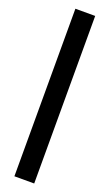

<svg xmlns="http://www.w3.org/2000/svg" viewBox="-165 -771 519 911"><g transform="rotate(20 95.0 -315.0)"><path d="M45 108V-738H145V108Z"/></g></svg>

Font: Special Gothic Condensed Medium
Style: Regular
Weight: 500
Width: 3
Designer: Alistair McCready
Foundry: Monolith
Version: Version 1.000; ttfautohint (v1.8.4.7-5d5b)